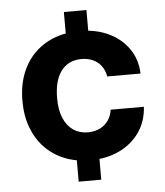

<svg xmlns="http://www.w3.org/2000/svg" viewBox="-52 -775 705 822"><g transform="rotate(-5 300.0 -364.5)"><path d="M310 -87Q249 -87 200 -107Q151 -127 116 -163.5Q81 -200 62 -251Q43 -302 43 -365Q43 -449 76.5 -511.5Q110 -574 171 -608Q232 -642 314 -642Q383 -642 437 -616.5Q491 -591 523 -545Q555 -499 557 -438H414Q409 -466 394.5 -484.5Q380 -503 358.5 -512.5Q337 -522 311 -522Q281 -522 259 -511Q237 -500 222 -479.5Q207 -459 199.5 -430Q192 -401 192 -364Q192 -312 207 -277.5Q222 -243 248.5 -225Q275 -207 310 -207Q341 -207 363.5 -218.5Q386 -230 399.5 -250Q413 -270 416 -295H559Q555 -232 522.5 -185.5Q490 -139 435.5 -113Q381 -87 310 -87ZM253 0V-152H350V0ZM253 -572V-729H350V-572Z"/></g></svg>

Font: Mona Sans ExtraLight
Style: Bold
Weight: 700
Version: Version 2.000